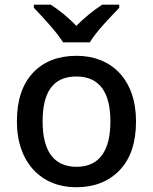

<svg xmlns="http://www.w3.org/2000/svg" viewBox="-20 -786 649 816"><path d="M361.8 -606C387.7 -650.9 451.7 -715.8 486.8 -752.9V-766.1H414.1C379.4 -743.2 339.8 -712.4 304.2 -675.8C270.5 -712.4 231 -743.2 195.8 -766.1H124V-752.9C159.7 -715.3 220.2 -651.4 248 -606ZM558.1 -270C558.1 -449.2 452.6 -548.8 306.2 -548.8C227.5 -548.8 165.5 -524.9 120.1 -476.6C74.7 -428.2 51.8 -359.4 51.8 -270C51.8 -92.3 158.2 9.8 303.2 9.8C380.9 9.8 442.9 -14.6 489.3 -63.5C535.2 -111.8 558.1 -180.7 558.1 -270ZM161.1 -270C161.1 -392.6 204.1 -460.9 304.2 -460.9C403.8 -460.9 449.2 -392.6 449.2 -270C449.2 -148.9 404.8 -77.1 305.2 -77.1C205.1 -77.1 161.1 -148.9 161.1 -270Z"/></svg>

Font: Noto Reveo Sans
Style: Regular
Weight: 500
Designer: Monotype Design Team
Foundry: Monotype Imaging Inc.
Version: Version 2.007